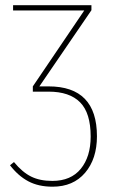

<svg xmlns="http://www.w3.org/2000/svg" viewBox="-20 -701 430 731"><path d="M165 -372.1Q349.1 -372.1 349.1 -182.1Q349.1 -96.2 304 -43.2Q258.8 9.8 180.2 9.8Q126.5 9.8 87.9 -10.7Q49.3 -31.2 18.1 -71.8L33.2 -84Q64.9 -45.4 98.4 -28.8Q131.8 -12.2 179.2 -12.2Q250 -12.2 287.6 -58.3Q325.2 -104.5 325.2 -181.2Q325.2 -271 284.9 -311.5Q244.6 -352.1 165 -352.1H105V-372.1L300.8 -661.1H29.8V-681.2H328.1V-662.1L129.9 -372.1Z"/></svg>

Font: Fira Sans Compressed Thin
Style: Regular
Weight: 100
Width: 1
Designer: Carrois Corporate & Edenspiekermann AG
Foundry: Carrois Corporate GbR & Edenspiekermann AG
Version: Version 4.203;PS 004.203;hotconv 1.0.88;makeotf.lib2.5.64775